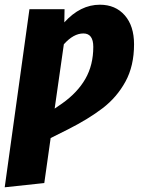

<svg xmlns="http://www.w3.org/2000/svg" viewBox="-45 -571 600 815"><path d="M524 -383Q524 -291 487.5 -224.5Q451 -158 391 -112Q331 -66 244 -22L170 15L143 206L-25 224L80 -532H229L228 -476Q296 -551 379 -551Q445 -551 484.5 -506Q524 -461 524 -383ZM351 -372Q351 -429 309 -429Q267 -429 226 -383L187 -110L219 -132Q284 -178 317.5 -236.5Q351 -295 351 -372Z"/></svg>

Font: Fira Sans Condensed ExtraBold
Style: Italic
Weight: 800
Width: 3
Italic angle: -8°
Designer: bBox Type GmbH & Carrois Corporate GbR & Edenspiekermann AG
Foundry: bBox Type GmbH & Carrois Corporate GbR & Edenspiekermann AG
Version: Version 4.301